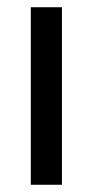

<svg xmlns="http://www.w3.org/2000/svg" viewBox="-20 -510 256 530"><path d="M151 0H65V-490H151Z"/></svg>

Font: Gemunu Libre Medium
Style: Regular
Weight: 500
Designer: Puspanada Ekanayake, Sola Matas, Pathum Egodawatta, Kosala Senevirathne
Foundry: mooniak
Version: Version 1.100